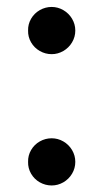

<svg xmlns="http://www.w3.org/2000/svg" viewBox="-20 -538 304 564"><path d="M62.5 -62.5Q62 -81.1 71.3 -97.2Q80.6 -113.3 96.9 -122.6Q113.3 -131.8 131.8 -131.8Q149.9 -131.8 166 -122.6Q182.1 -113.3 191.7 -97.2Q201.2 -81.1 201.2 -62.5Q201.2 -43.9 191.7 -27.8Q182.1 -11.7 166 -2.4Q149.9 6.8 131.8 6.8Q113.3 6.8 96.9 -2.4Q80.6 -11.7 71.3 -27.8Q62 -43.9 62.5 -62.5ZM62.5 -448.2Q62 -466.8 71.3 -482.9Q80.6 -499 96.9 -508.3Q113.3 -517.6 131.8 -517.6Q149.9 -517.6 166 -508.3Q182.1 -499 191.7 -482.9Q201.2 -466.8 201.2 -448.2Q201.2 -429.7 191.7 -413.6Q182.1 -397.5 166 -388.2Q149.9 -378.9 131.8 -378.9Q113.3 -378.9 96.9 -388.2Q80.6 -397.5 71.3 -413.6Q62 -429.7 62.5 -448.2Z"/></svg>

Font: Pretendard Medium
Style: Regular
Weight: 500
Designer: Base glyphs from Inter by Rasmus Andersson; Hangeul glyphs from Noto Sans CJK(Source Han Sans) by Jang Soo-young and Kan
Foundry: Kil Hyung-jin
Version: Version 1.309